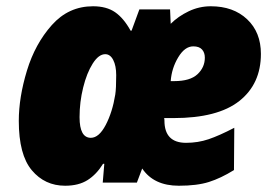

<svg xmlns="http://www.w3.org/2000/svg" viewBox="-20 -583 869 613"><path d="M40 -197Q40 -272 66 -357.5Q92 -443 145.5 -503Q199 -563 277 -563Q320 -563 347.5 -544Q375 -525 397 -485H400L425 -553H523L525 -507Q549 -531 582.5 -547Q616 -563 653 -563Q725 -563 769 -521.5Q813 -480 813 -411Q813 -315 744 -260.5Q675 -206 534 -206H504Q505 -203 505 -198Q505 -127 574 -127Q612 -127 646 -138.5Q680 -150 728 -175L727 -40Q685 -14 647 -2Q609 10 551 10Q471 10 434 -45L417 0H308L313 -60H309Q288 -26 259.5 -8Q231 10 188 10Q123 10 81.5 -39.5Q40 -89 40 -197ZM536 -324Q587 -324 610.5 -346Q634 -368 634 -399Q634 -415 625 -425Q616 -435 597 -435Q570 -435 549 -400Q528 -365 525 -324ZM348 -281Q351 -300 351 -343Q351 -373 341.5 -391.5Q332 -410 316 -410Q295 -410 276 -380Q257 -350 245.5 -303.5Q234 -257 234 -209Q234 -143 270 -143Q296 -143 317.5 -184Q339 -225 348 -281Z"/></svg>

Font: Noto Sans Display Black
Style: Italic
Weight: 900
Italic angle: -12°
Designer: Monotype Design team
Foundry: Monotype Imaging Inc.
Version: Version 1.000